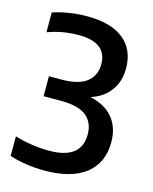

<svg xmlns="http://www.w3.org/2000/svg" viewBox="-114 -826 724 910"><g transform="rotate(15 247.5 -370.5)"><path d="M193 9.5Q101.5 9.5 20.5 -16V-112.5Q60 -100 104.8 -93.5Q149.5 -87 189 -87Q347 -87 347 -208.5Q347 -266 308.8 -298Q270.5 -330 184 -330H98V-428H159Q243 -428 283 -459.5Q323 -491 323 -546.5Q323 -653 185 -653Q103.5 -653 32.5 -626V-723Q65 -735 110.5 -742.2Q156 -749.5 198.5 -749.5Q318.5 -749.5 380 -699.5Q441.5 -649.5 441.5 -557.5Q441.5 -493.5 407.8 -447.8Q374 -402 313 -383.5Q387.5 -367.5 426 -320.8Q464.5 -274 464.5 -201.5Q464.5 -101 394.8 -45.8Q325 9.5 193 9.5Z"/></g></svg>

Font: Encode Sans Semi Condensed SemiBold
Style: Regular
Weight: 600
Width: 4
Designer: Multiple Designers
Foundry: Impallari Type
Version: Version 3.000; ttfautohint (v1.8.3) -l 8 -r 50 -G 200 -x 14 